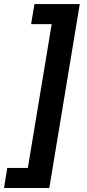

<svg xmlns="http://www.w3.org/2000/svg" viewBox="-34 -792 428 948"><path d="M-14.2 136.2 2 37.1H103.5L221.2 -672.9H119.6L136.2 -772H359.9L209.5 136.2Z"/></svg>

Font: Inter SemiBold
Style: Italic
Weight: 600
Italic angle: -9.3988°
Designer: Rasmus Andersson
Foundry: rsms
Version: Version 4.001;git-66647c0bb